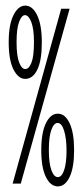

<svg xmlns="http://www.w3.org/2000/svg" viewBox="-20 -654 290 684"><path d="M70 -373Q45 -373 28 -406.5Q11 -440 11 -504Q11 -566 28 -600Q45 -634 70 -634Q96 -634 112.5 -599.5Q129 -565 129 -503Q129 -439 113 -406Q97 -373 70 -373ZM25 0 198 -623H228L54 0ZM70 -408Q83 -408 92 -430.5Q101 -453 101 -504Q101 -551 91.5 -575.5Q82 -600 69 -600Q57 -600 48 -576Q39 -552 39 -504Q39 -456 48 -432Q57 -408 70 -408ZM186 10Q160 10 143.5 -23.5Q127 -57 127 -119Q127 -181 143.5 -215Q160 -249 186 -249Q212 -249 228 -215Q244 -181 244 -119Q244 -57 228 -23.5Q212 10 186 10ZM186 -23Q200 -23 208.5 -48Q217 -73 217 -118Q217 -160 208.5 -188Q200 -216 185 -216Q172 -216 163 -191.5Q154 -167 154 -120Q154 -73 163 -48Q172 -23 186 -23Z"/></svg>

Font: Inconsolata UltraCondensed Light
Style: Regular
Weight: 300
Width: 1
Monospace: yes
Designer: Raph Levien, Cyreal, Brenton Simpson
Foundry: Raph Levien, Cyreal, Google
Version: Version 3.001; ttfautohint (v1.8.2.53-6de2)